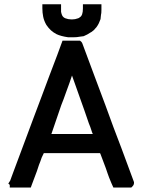

<svg xmlns="http://www.w3.org/2000/svg" viewBox="-20 -889 669 892"><path d="M314.5 -715.8H306.6H297.9H296.9Q262.7 -720.7 242.2 -730.5Q227.5 -738.3 216.8 -748Q205.1 -758.8 195.3 -773.4Q184.6 -792 180.7 -811Q176.8 -830.1 176.8 -850.6V-869.1H195.3H198.2H201.2H210.9Q211.9 -869.1 220.7 -869.1H226.6H232.4H239.3H246.1H263.7V-849.6V-845.7V-842.8V-834Q264.6 -832 265.6 -826.2Q269.5 -809.6 283.2 -804.2Q296.9 -798.8 311.5 -798.8H312.5Q314.5 -798.8 315.4 -798.8Q329.1 -798.8 341.8 -803.7Q346.7 -804.7 350.6 -808.6Q365.2 -816.4 365.2 -849.6V-869.1H382.8H384.8H387.7H397.5H407.2H413.1H419.9H425.8H432.6H451.2V-849.6V-845.7V-842.8Q451.2 -826.2 449.2 -820.3L447.3 -802.7V-800.8Q437.5 -775.4 434.6 -772.5Q427.7 -760.7 421.9 -755.9Q415 -747.1 412.1 -746.1Q404.3 -739.3 397.5 -736.3Q388.7 -729.5 368.2 -720.7H367.2L352.5 -718.8Q337.9 -715.8 321.3 -715.8ZM444.3 -177.7H183.6Q178.7 -167 173.8 -157.2Q168 -139.6 161.1 -123Q154.3 -102.5 151.4 -93.8Q128.9 -33.2 127.9 -31.2L123 -17.6H109.4H106.4H103.5H92.8H81.1H73.2H65.4H55.7H44.9H25.4V-30.3L18.6 -36.1L27.3 -49.8Q28.3 -51.8 41.5 -88.4Q54.7 -125 82 -196.8Q109.4 -268.6 135.7 -340.8L172.9 -439.5Q191.4 -487.3 209 -536.1Q252.9 -650.4 270.5 -700.2H284.2H287.1H289.1H300.8H312.5H320.3H327.1H335.9H343.8H351.6L358.4 -694.3Q362.3 -689.5 364.3 -682.6Q390.6 -611.3 417 -541Q444.3 -468.8 470.7 -397.5Q489.3 -348.6 506.8 -298.8L543.9 -201.2L602.5 -43V-39.1Q602.5 -30.3 595.7 -23.4L589.8 -17.6H582H573.2H561.5H550.8H543H535.2H526.4H518.6H506.8Q499 -33.2 498 -37.1Q490.2 -55.7 487.3 -63Q484.4 -70.3 480 -83Q475.6 -95.7 471.7 -107.4L446.3 -174.8ZM218.8 -266.6H411.1Q408.2 -271.5 404.3 -284.7Q400.4 -297.9 392.6 -316.4Q382.8 -345.7 372.1 -376Q361.3 -404.3 351.6 -433.6Q337.9 -472.7 328.6 -498.5Q319.3 -524.4 314.5 -538.1Q304.7 -507.8 286.1 -458Q276.4 -429.7 264.6 -400.4Z"/></svg>

Font: LeFont
Style: Default
Weight: 400
Designer: Leryon MEDIA
Version: Version 1.0